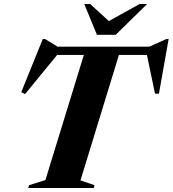

<svg xmlns="http://www.w3.org/2000/svg" viewBox="-20 -938 862 958"><path d="M756 -664H202.5L273.5 -674L105 -468.5L86 -478L193.5 -743.5H204.5L288.5 -692L229 -705H762.5L695.5 -692L810.5 -743.5H821.5L773 -470.5H753.5L711 -674ZM404 -682H579L381.5 -38L451.5 -14L448 0H121L125 -14L206.5 -39.5ZM714 -918 557.5 -764.5H463.5L400.5 -918H430L540 -817.5H495.5L676.5 -918Z"/></svg>

Font: Newsreader 60pt
Style: Bold Italic
Weight: 700
Italic angle: -17°
Designer: Hugues Gentile
Foundry: Production Type
Version: Version 1.003